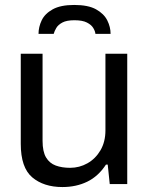

<svg xmlns="http://www.w3.org/2000/svg" viewBox="-20 -743 602 775"><path d="M232 12Q156.5 12 110.1 -27.2Q63.8 -66.4 63.8 -162.7V-526H151.8V-174.6Q151.8 -131.2 165.8 -107.6Q179.8 -84.1 205 -74.8Q230.2 -65.6 262.9 -65.6Q300.5 -65.6 333 -83.9Q365.5 -102.2 385.6 -136.4Q405.6 -170.7 405.6 -216.8V-526H493.6V0H423L414.8 -78.7H407.8Q376.7 -31.2 332.1 -9.6Q287.6 12 232 12ZM279.5 -723Q336.1 -723 367.8 -705.3Q399.5 -687.6 413 -660.8Q426.4 -634 426.4 -606.2H365.2Q364.2 -617.2 356.4 -630.1Q348.6 -643 330.7 -652.1Q312.9 -661.3 280.4 -661.3Q248.9 -661.3 231.8 -652.1Q214.7 -643 207.2 -630.1Q199.6 -617.2 196.7 -606.2H135.5Q135.5 -634 148.2 -660.8Q160.9 -687.6 192.6 -705.3Q224.4 -723 279.5 -723Z"/></svg>

Font: Archivo Variable SemiBold
Style: Regular
Weight: 600
Designer: Hector Gatti
Foundry: Omnibus-Type
Version: Version 2.001